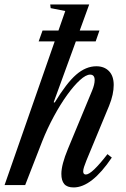

<svg xmlns="http://www.w3.org/2000/svg" viewBox="-52 -831 566 862"><path d="M278.5 10.5Q249.5 10.5 236.5 -4.8Q223.5 -20 223.5 -50.5Q223.5 -91.5 253 -162.5L361.5 -424Q373 -452 373 -471.5Q373 -496 352.5 -496Q334 -496 307 -471.5Q280 -447 249.5 -404.8Q219 -362.5 189.8 -308.5Q160.5 -254.5 137.5 -196.5L61 0H-31.5L193.5 -645H121.5L139 -694H210.5L241 -781.5L175.5 -794.5L173.5 -811H348.5L306 -694H394.5L377.5 -645H288.5L189 -372L193.5 -370.5Q246.5 -458 290 -495.8Q333.5 -533.5 380.5 -533.5Q416 -533.5 437.2 -511.8Q458.5 -490 458.5 -449.5Q458.5 -429 453.5 -405.8Q448.5 -382.5 438 -356.5L336 -110.5Q329 -93 325.2 -81.2Q321.5 -69.5 321.5 -61.5Q321.5 -47.5 333.5 -47.5Q347 -47.5 371.8 -71.2Q396.5 -95 430.5 -139L450 -123.5Q359.5 10.5 278.5 10.5Z"/></svg>

Font: Libre Caslon Condensed Medium Italic
Style: Regular
Weight: 500
Italic angle: -22.583°
Designer: Pablo Impallari, Rodrigo Fuenzalida, Katja Schimmel, Ertekin Erdin
Foundry: Pablo Impallari, Rodrigo Fuenzalida
Version: Version 2.000; ttfautohint (v1.8.4.7-5d5b);gftools[0.9.33]